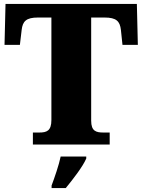

<svg xmlns="http://www.w3.org/2000/svg" viewBox="-20 -734 722 975"><path d="M147 0H537V-61H505C468 -61 443 -68 443 -121V-645H511C571 -645 589 -626 594 -582L602 -506H680L675 -714H8L3 -506H81L90 -582C95 -626 113 -645 173 -645H241V-125C241 -69 217 -61 179 -61H147ZM242 208V221H314C350 177 400 113 418 71V61H288C280 102 256 171 242 208Z"/></svg>

Font: Noto Serif Gurmukhi Black
Style: Regular
Weight: 900
Designer: Vaibhav Singh and the Monotype Design Team
Foundry: Monotype Imaging Inc.
Version: Version 2.004